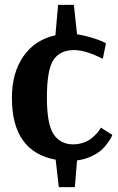

<svg xmlns="http://www.w3.org/2000/svg" viewBox="-20 -720 486 790"><path d="M403 -478Q332 -514 285 -514Q227 -514 200 -473.5Q173 -433 173 -319Q173 -208 201 -167Q229 -126 281 -126Q303 -126 323 -133Q343 -140 355.5 -150Q368 -160 377.5 -170.5Q387 -181 391 -188L395 -195L442 -165Q441 -161 438 -155Q435 -149 423.5 -132.5Q412 -116 397 -102.5Q382 -89 355.5 -76.5Q329 -64 297 -60L288 50H222L209 -63Q29 -96 29 -317Q29 -420 76 -488Q123 -556 208 -575L219 -700H284L297 -579Q324 -575 354 -566Q384 -557 400 -550L416 -542Z"/></svg>

Font: ArsenalBold
Style: Bold
Weight: 700
Designer: Andrij Shevchenko
Foundry: Stairsfor.com
Version: Version 1.000